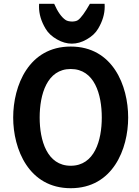

<svg xmlns="http://www.w3.org/2000/svg" viewBox="-20 -968 728 1002"><path d="M387.2 -863.3C380.4 -858.4 370.1 -856 356.9 -855.5C341.8 -856 330.1 -858.4 322.3 -863.8C301.3 -877.9 281.2 -905.8 262.7 -948.2H184.1C183.6 -943.4 183.6 -938 183.6 -933.1C183.6 -895 194.8 -856.9 217.8 -818.4C231 -795.9 251 -777.3 277.8 -762.2C303.2 -747.6 329.1 -740.2 355 -740.2C380.9 -740.2 406.7 -747.6 432.1 -762.2C459 -777.3 479 -795.9 492.2 -818.4C515.1 -856.9 526.4 -895 526.4 -933.1C526.4 -938 526.4 -943.4 525.9 -948.2H449.2C423.3 -902.8 402.8 -874.5 387.2 -863.3ZM511.2 -354.5C511.2 -235.8 473.6 -103 349.1 -103C225.1 -103 187 -235.8 187 -354.5C187 -475.1 225.1 -607.9 349.1 -607.9C473.6 -607.9 511.2 -475.1 511.2 -354.5ZM48.8 -354.5C48.8 -189.9 129.9 14.2 349.1 14.2C568.8 14.2 648.9 -189.9 648.9 -354.5C648.9 -521 568.8 -725.1 349.1 -725.1C129.9 -725.1 48.8 -521 48.8 -354.5Z"/></svg>

Font: Tuffy
Style: Bold
Weight: 700
Designer: Thatcher Ulrich, Karoly Barta, Michael Everson
Version: Version 001.270